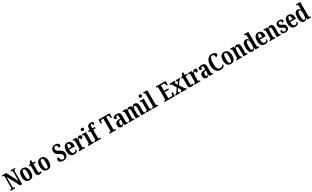

<svg xmlns="http://www.w3.org/2000/svg" viewBox="716 -4246 12571 7731"><g transform="rotate(-30 7001.0 -380.0)"><path d="M22 0V-49H43Q69 -49 83.5 -60.5Q98 -72 98 -116V-602Q98 -643 83.5 -654Q69 -665 49 -665H22V-714H225L494 -194V-602Q494 -640 480 -652.5Q466 -665 446 -665H419V-714H632V-665H606Q584 -665 570.5 -651.5Q557 -638 557 -598V0H461L160 -569V-116Q160 -72 172 -60.5Q184 -49 208 -49H236V0Z M894 10Q795 10 738 -59Q681 -128 681 -269Q681 -410 736 -479Q791 -548 897 -548Q996 -548 1052.5 -479Q1109 -410 1109 -269Q1109 10 894 10ZM896 -49Q942 -49 959.5 -105Q977 -161 977 -269Q977 -378 959 -433Q941 -488 895 -488Q850 -488 832 -433Q814 -378 814 -269Q814 -161 832.5 -105Q851 -49 896 -49Z M1353 10Q1292 10 1258.5 -24.5Q1225 -59 1225 -147V-478H1164V-521Q1194 -523 1214 -535Q1234 -547 1247 -563Q1258 -578 1267.5 -600Q1277 -622 1283 -659H1355V-536H1459V-478H1355V-155Q1355 -107 1366.5 -85.5Q1378 -64 1407 -64Q1440 -64 1467 -73V-12Q1453 -5 1424 2.5Q1395 10 1353 10Z M1733 10Q1634 10 1577 -59Q1520 -128 1520 -269Q1520 -410 1575 -479Q1630 -548 1736 -548Q1835 -548 1891.5 -479Q1948 -410 1948 -269Q1948 10 1733 10ZM1735 -49Q1781 -49 1798.5 -105Q1816 -161 1816 -269Q1816 -378 1798 -433Q1780 -488 1734 -488Q1689 -488 1671 -433Q1653 -378 1653 -269Q1653 -161 1671.5 -105Q1690 -49 1735 -49Z M2473 10Q2396 10 2352 -10Q2308 -30 2290.5 -61.5Q2273 -93 2273 -127Q2273 -174 2300.5 -194Q2328 -214 2364 -214Q2366 -130 2402 -87.5Q2438 -45 2486 -45Q2533 -45 2557.5 -76.5Q2582 -108 2582 -157Q2582 -213 2545.5 -246Q2509 -279 2442 -313Q2358 -357 2324 -408.5Q2290 -460 2290 -536Q2290 -594 2317 -636Q2344 -678 2390.5 -701Q2437 -724 2494 -724Q2554 -724 2593.5 -706.5Q2633 -689 2652 -661.5Q2671 -634 2671 -605Q2671 -571 2648 -551.5Q2625 -532 2572 -532Q2572 -566 2561.5 -597Q2551 -628 2530.5 -648Q2510 -668 2479 -668Q2442 -668 2420.5 -641.5Q2399 -615 2399 -567Q2399 -538 2410 -514Q2421 -490 2450.5 -467Q2480 -444 2535 -417Q2621 -374 2656.5 -324.5Q2692 -275 2692 -198Q2692 -101 2631.5 -45.5Q2571 10 2473 10Z M2971 10Q2865 10 2811 -62Q2757 -134 2757 -264Q2757 -405 2811 -476.5Q2865 -548 2962 -548Q3052 -548 3104 -486.5Q3156 -425 3156 -306V-260H2888Q2890 -155 2919 -106Q2948 -57 3003 -57Q3045 -57 3071 -82Q3097 -107 3111 -141Q3123 -137 3131.5 -127.5Q3140 -118 3140 -101Q3140 -77 3123 -51Q3106 -25 3068.5 -7.5Q3031 10 2971 10ZM3027 -318Q3028 -396 3013.5 -442.5Q2999 -489 2965 -489Q2931 -489 2911 -445Q2891 -401 2890 -318Z M3204 0V-49H3207Q3235 -49 3251.5 -61.5Q3268 -74 3268 -121V-419Q3268 -463 3253 -475Q3238 -487 3211 -487H3208V-536H3376L3392 -434H3396Q3415 -487 3444 -517Q3473 -547 3522 -547Q3567 -547 3587.5 -523.5Q3608 -500 3608 -462Q3608 -421 3580.5 -400.5Q3553 -380 3503 -380Q3503 -421 3495.5 -441.5Q3488 -462 3465 -462Q3444 -462 3429 -434Q3414 -406 3406.5 -363Q3399 -320 3399 -276V-116Q3399 -72 3414 -60.5Q3429 -49 3453 -49H3479V0Z M3760 -632Q3729 -632 3709 -648Q3689 -664 3689 -698Q3689 -733 3709 -748.5Q3729 -764 3760 -764Q3790 -764 3811.5 -748.5Q3833 -733 3833 -698Q3833 -664 3811.5 -648Q3790 -632 3760 -632ZM3633 0V-49H3642Q3668 -49 3684 -63.5Q3700 -78 3700 -121V-418Q3700 -459 3685 -473Q3670 -487 3645 -487H3632V-536H3829V-122Q3829 -78 3845 -63.5Q3861 -49 3886 -49H3895V0Z M3925 0V-49H3944Q3955 -49 3968.5 -53.5Q3982 -58 3991.5 -72.5Q4001 -87 4001 -116V-473H3928V-536H4001V-577Q4001 -669 4041 -719.5Q4081 -770 4172 -770Q4224 -770 4252 -759.5Q4280 -749 4290.5 -732.5Q4301 -716 4301 -698Q4301 -671 4282.5 -651.5Q4264 -632 4211 -632Q4211 -650 4208 -669.5Q4205 -689 4197 -702.5Q4189 -716 4174 -716Q4152 -716 4141 -687Q4130 -658 4130 -593V-536H4242V-473H4130V-116Q4130 -87 4139 -72.5Q4148 -58 4161.5 -53.5Q4175 -49 4187 -49H4226V0Z M4624 0V-49H4646Q4672 -49 4688.5 -60.5Q4705 -72 4705 -115V-657H4642Q4605 -657 4591.5 -636Q4578 -615 4574 -582L4568 -526H4512L4516 -714H5030L5034 -526H4978L4972 -582Q4968 -615 4954.5 -636Q4941 -657 4904 -657H4841V-116Q4841 -72 4857.5 -60.5Q4874 -49 4900 -49H4921V0Z M5174 10Q5122 10 5084.5 -29.5Q5047 -69 5047 -152Q5047 -233 5092.5 -271.5Q5138 -310 5229 -314L5296 -317V-373Q5296 -430 5284.5 -460.5Q5273 -491 5241 -491Q5212 -491 5199.5 -462Q5187 -433 5187 -382Q5081 -382 5081 -448Q5081 -498 5130 -523Q5179 -548 5252 -548Q5338 -548 5382 -509.5Q5426 -471 5426 -377V-120Q5426 -79 5436.5 -64Q5447 -49 5475 -49H5478V0H5321L5304 -74H5296Q5269 -34 5245 -12Q5221 10 5174 10ZM5223 -54Q5257 -54 5277 -92.5Q5297 -131 5297 -191V-268L5263 -265Q5216 -261 5198 -232Q5180 -203 5180 -147Q5180 -104 5190.5 -79Q5201 -54 5223 -54Z M5519 0V-49H5526Q5553 -49 5568.5 -61Q5584 -73 5584 -119V-422Q5584 -466 5568.5 -477.5Q5553 -489 5526 -489H5523V-536H5699L5710 -461H5715Q5732 -505 5762 -526.5Q5792 -548 5845 -548Q5889 -548 5919 -527.5Q5949 -507 5963 -458H5967Q5998 -548 6096 -548Q6161 -548 6198 -501.5Q6235 -455 6235 -354V-120Q6235 -74 6248 -61.5Q6261 -49 6288 -49H6291V0H6105V-335Q6105 -399 6091.5 -434.5Q6078 -470 6044 -470Q6019 -470 6003.5 -450Q5988 -430 5981 -397Q5974 -364 5974 -325V-120Q5974 -74 5986.5 -61.5Q5999 -49 6026 -49H6030V0H5845V-335Q5845 -399 5832 -434.5Q5819 -470 5785 -470Q5760 -470 5744 -448Q5728 -426 5721 -390.5Q5714 -355 5714 -313V-115Q5714 -72 5728.5 -60.5Q5743 -49 5771 -49H5773V0Z M6451 -632Q6420 -632 6400 -648Q6380 -664 6380 -698Q6380 -733 6400 -748.5Q6420 -764 6451 -764Q6481 -764 6502.5 -748.5Q6524 -733 6524 -698Q6524 -664 6502.5 -648Q6481 -632 6451 -632ZM6324 0V-49H6333Q6359 -49 6375 -63.5Q6391 -78 6391 -121V-418Q6391 -459 6376 -473Q6361 -487 6336 -487H6323V-536H6520V-122Q6520 -78 6536 -63.5Q6552 -49 6577 -49H6586V0Z M6615 0V-49H6625Q6650 -49 6665.5 -63.5Q6681 -78 6681 -122V-648Q6681 -676 6671.5 -689Q6662 -702 6649 -706.5Q6636 -711 6625 -711H6615V-760H6811V-122Q6811 -78 6827 -63.5Q6843 -49 6868 -49H6877V0Z M7173 0V-49H7205Q7226 -49 7237.5 -62Q7249 -75 7249 -108V-601Q7249 -643 7235.5 -654Q7222 -665 7203 -665H7173V-714H7631L7634 -533H7575L7571 -578Q7569 -614 7555 -635.5Q7541 -657 7509 -657H7383V-402H7576V-345H7383V-57H7531Q7563 -57 7578 -80Q7593 -103 7597 -136L7602 -181H7661L7657 0Z M7695 0V-49H7703Q7732 -49 7749 -62.5Q7766 -76 7791 -113L7893 -271L7791 -434Q7774 -460 7757.5 -473.5Q7741 -487 7721 -487H7710V-536H7969V-487H7966Q7940 -487 7931.5 -478.5Q7923 -470 7923 -458Q7923 -448 7928 -437.5Q7933 -427 7941 -412L7987 -335L8024 -401Q8032 -418 8039 -431Q8046 -444 8046 -457Q8046 -475 8035 -481Q8024 -487 8007 -487H8003V-536H8190V-487H8183Q8160 -487 8144.5 -474.5Q8129 -462 8103 -422L8018 -291L8137 -102Q8155 -74 8171 -61.5Q8187 -49 8202 -49H8213V0H7948V-49H7952Q8001 -49 8001 -82Q8001 -93 7995.5 -107Q7990 -121 7970 -151L7924 -228L7871 -136Q7863 -122 7857 -109Q7851 -96 7851 -82Q7851 -66 7862.5 -57.5Q7874 -49 7901 -49H7903V0Z M8424 10Q8363 10 8329.5 -24.5Q8296 -59 8296 -147V-478H8235V-521Q8265 -523 8285 -535Q8305 -547 8318 -563Q8329 -578 8338.5 -600Q8348 -622 8354 -659H8426V-536H8530V-478H8426V-155Q8426 -107 8437.5 -85.5Q8449 -64 8478 -64Q8511 -64 8538 -73V-12Q8524 -5 8495 2.5Q8466 10 8424 10Z M8569 0V-49H8572Q8600 -49 8616.5 -61.5Q8633 -74 8633 -121V-419Q8633 -463 8618 -475Q8603 -487 8576 -487H8573V-536H8741L8757 -434H8761Q8780 -487 8809 -517Q8838 -547 8887 -547Q8932 -547 8952.5 -523.5Q8973 -500 8973 -462Q8973 -421 8945.5 -400.5Q8918 -380 8868 -380Q8868 -421 8860.5 -441.5Q8853 -462 8830 -462Q8809 -462 8794 -434Q8779 -406 8771.5 -363Q8764 -320 8764 -276V-116Q8764 -72 8779 -60.5Q8794 -49 8818 -49H8844V0Z M9128 10Q9076 10 9038.5 -29.5Q9001 -69 9001 -152Q9001 -233 9046.5 -271.5Q9092 -310 9183 -314L9250 -317V-373Q9250 -430 9238.5 -460.5Q9227 -491 9195 -491Q9166 -491 9153.5 -462Q9141 -433 9141 -382Q9035 -382 9035 -448Q9035 -498 9084 -523Q9133 -548 9206 -548Q9292 -548 9336 -509.5Q9380 -471 9380 -377V-120Q9380 -79 9390.5 -64Q9401 -49 9429 -49H9432V0H9275L9258 -74H9250Q9223 -34 9199 -12Q9175 10 9128 10ZM9177 -54Q9211 -54 9231 -92.5Q9251 -131 9251 -191V-268L9217 -265Q9170 -261 9152 -232Q9134 -203 9134 -147Q9134 -104 9144.5 -79Q9155 -54 9177 -54Z M9782 10Q9689 10 9627 -36Q9565 -82 9534 -164.5Q9503 -247 9503 -358Q9503 -468 9535 -550Q9567 -632 9629.5 -678Q9692 -724 9785 -724Q9879 -724 9927 -689.5Q9975 -655 9975 -608Q9975 -574 9948.5 -551Q9922 -528 9870 -528Q9870 -561 9861.5 -592.5Q9853 -624 9833 -644Q9813 -664 9777 -664Q9704 -664 9675 -583Q9646 -502 9646 -358Q9646 -209 9682 -134.5Q9718 -60 9805 -60Q9848 -60 9877.5 -74.5Q9907 -89 9927.5 -111.5Q9948 -134 9962 -157Q9968 -151 9971.5 -139.5Q9975 -128 9975 -117Q9975 -91 9958 -61.5Q9941 -32 9899 -11Q9857 10 9782 10Z M10259 10Q10160 10 10103 -59Q10046 -128 10046 -269Q10046 -410 10101 -479Q10156 -548 10262 -548Q10361 -548 10417.5 -479Q10474 -410 10474 -269Q10474 10 10259 10ZM10261 -49Q10307 -49 10324.5 -105Q10342 -161 10342 -269Q10342 -378 10324 -433Q10306 -488 10260 -488Q10215 -488 10197 -433Q10179 -378 10179 -269Q10179 -161 10197.5 -105Q10216 -49 10261 -49Z M10527 0V-49H10532Q10560 -49 10576 -61Q10592 -73 10592 -119V-421Q10592 -464 10576.5 -475.5Q10561 -487 10535 -487H10531V-536H10708L10718 -461H10722Q10740 -504 10768.5 -526Q10797 -548 10847 -548Q10912 -548 10946 -501.5Q10980 -455 10980 -354V-120Q10980 -74 10993 -61.5Q11006 -49 11033 -49H11037V0H10851V-335Q10851 -399 10839 -435Q10827 -471 10793 -471Q10766 -471 10750 -448.5Q10734 -426 10727.5 -390Q10721 -354 10721 -313V-115Q10721 -72 10735.5 -60.5Q10750 -49 10777 -49H10781V0Z M11260 10Q11181 10 11137.5 -56.5Q11094 -123 11094 -267Q11094 -412 11137 -479.5Q11180 -547 11259 -547Q11305 -547 11332.5 -525Q11360 -503 11377 -468H11381Q11380 -491 11379.5 -520Q11379 -549 11379 -577V-646Q11379 -689 11359.5 -700Q11340 -711 11314 -711H11307V-760H11509V-125Q11509 -79 11524.5 -64Q11540 -49 11570 -49H11577V0H11411L11391 -82H11387Q11368 -39 11338 -14.5Q11308 10 11260 10ZM11298 -57Q11343 -57 11361 -112.5Q11379 -168 11379 -268Q11379 -371 11362 -426Q11345 -481 11298 -481Q11259 -481 11242 -426Q11225 -371 11225 -267Q11225 -161 11242 -109Q11259 -57 11298 -57Z M11842 10Q11736 10 11682 -62Q11628 -134 11628 -264Q11628 -405 11682 -476.5Q11736 -548 11833 -548Q11923 -548 11975 -486.5Q12027 -425 12027 -306V-260H11759Q11761 -155 11790 -106Q11819 -57 11874 -57Q11916 -57 11942 -82Q11968 -107 11982 -141Q11994 -137 12002.5 -127.5Q12011 -118 12011 -101Q12011 -77 11994 -51Q11977 -25 11939.5 -7.5Q11902 10 11842 10ZM11898 -318Q11899 -396 11884.5 -442.5Q11870 -489 11836 -489Q11802 -489 11782 -445Q11762 -401 11761 -318Z M12075 0V-49H12080Q12108 -49 12124 -61Q12140 -73 12140 -119V-421Q12140 -464 12124.5 -475.5Q12109 -487 12083 -487H12079V-536H12256L12266 -461H12270Q12288 -504 12316.5 -526Q12345 -548 12395 -548Q12460 -548 12494 -501.5Q12528 -455 12528 -354V-120Q12528 -74 12541 -61.5Q12554 -49 12581 -49H12585V0H12399V-335Q12399 -399 12387 -435Q12375 -471 12341 -471Q12314 -471 12298 -448.5Q12282 -426 12275.5 -390Q12269 -354 12269 -313V-115Q12269 -72 12283.5 -60.5Q12298 -49 12325 -49H12329V0Z M12796 10Q12707 10 12669 -19.5Q12631 -49 12631 -100Q12631 -138 12653 -154Q12675 -170 12705 -170Q12705 -110 12730 -77.5Q12755 -45 12798 -45Q12839 -45 12857 -66.5Q12875 -88 12875 -122Q12875 -155 12853 -175.5Q12831 -196 12781 -219Q12732 -241 12701 -264Q12670 -287 12654.5 -317.5Q12639 -348 12639 -394Q12639 -470 12687 -508.5Q12735 -547 12814 -547Q12890 -547 12924 -518.5Q12958 -490 12958 -452Q12958 -389 12882 -389Q12882 -440 12860 -466.5Q12838 -493 12803 -493Q12774 -493 12756.5 -475.5Q12739 -458 12739 -427Q12739 -391 12760 -371.5Q12781 -352 12837 -327Q12880 -308 12911 -286Q12942 -264 12958.5 -233.5Q12975 -203 12975 -156Q12975 -80 12929 -35Q12883 10 12796 10Z M13251 10Q13145 10 13091 -62Q13037 -134 13037 -264Q13037 -405 13091 -476.5Q13145 -548 13242 -548Q13332 -548 13384 -486.5Q13436 -425 13436 -306V-260H13168Q13170 -155 13199 -106Q13228 -57 13283 -57Q13325 -57 13351 -82Q13377 -107 13391 -141Q13403 -137 13411.5 -127.5Q13420 -118 13420 -101Q13420 -77 13403 -51Q13386 -25 13348.5 -7.5Q13311 10 13251 10ZM13307 -318Q13308 -396 13293.5 -442.5Q13279 -489 13245 -489Q13211 -489 13191 -445Q13171 -401 13170 -318Z M13671 10Q13592 10 13548.5 -56.5Q13505 -123 13505 -267Q13505 -412 13548 -479.5Q13591 -547 13670 -547Q13716 -547 13743.5 -525Q13771 -503 13788 -468H13792Q13791 -491 13790.5 -520Q13790 -549 13790 -577V-646Q13790 -689 13770.5 -700Q13751 -711 13725 -711H13718V-760H13920V-125Q13920 -79 13935.5 -64Q13951 -49 13981 -49H13988V0H13822L13802 -82H13798Q13779 -39 13749 -14.5Q13719 10 13671 10ZM13709 -57Q13754 -57 13772 -112.5Q13790 -168 13790 -268Q13790 -371 13773 -426Q13756 -481 13709 -481Q13670 -481 13653 -426Q13636 -371 13636 -267Q13636 -161 13653 -109Q13670 -57 13709 -57Z"/></g></svg>

Font: Noto Serif Tamil ExtraCondensed
Style: Bold
Weight: 700
Width: 2
Designer: Indian Type Foundry, Tom Grace, and the Monotype Design Team
Foundry: Monotype Imaging Inc.
Version: Version 2.004; ttfautohint (v1.8.4.7-5d5b)